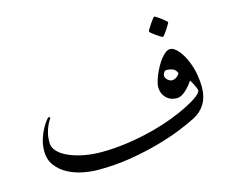

<svg xmlns="http://www.w3.org/2000/svg" viewBox="-76 -595 858 706"><g transform="rotate(-15 353.0 -242.5)"><path d="M664.1 -194.8Q664.1 -155.3 648.4 -129.6Q632.8 -104 604 -88.9Q580.6 -76.7 541.3 -60.8Q502 -44.9 451.4 -30.8Q400.9 -16.6 341.6 -6.8Q282.2 2.9 217.8 2.9Q190.4 2.9 159.7 -3.2Q128.9 -9.3 103 -23.2Q77.1 -37.1 60.1 -59.6Q43 -82 43 -115.2Q43 -139.2 49.8 -160.4Q56.6 -181.6 65.4 -197.5Q74.2 -213.4 81.8 -222.7Q89.4 -231.9 90.8 -231.9Q92.3 -231.9 94.2 -230.7Q96.2 -229.5 96.2 -228Q96.2 -226.1 92 -220.2Q87.9 -214.4 83 -203.6Q78.1 -192.9 74 -177.5Q69.8 -162.1 69.8 -141.1Q69.8 -126 78.1 -114Q86.4 -102.1 100.1 -92.8Q113.8 -83.5 131.6 -76.7Q149.4 -69.8 168.9 -65.4Q188.5 -61 208 -59.1Q227.5 -57.1 244.1 -57.1Q296.4 -57.1 346.7 -64.5Q397 -71.8 441.9 -83.5Q486.8 -95.2 524.4 -109.6Q562 -124 589.6 -138.2Q617.2 -152.3 632.6 -164.6Q647.9 -176.8 647.9 -184.1Q647.9 -188 645.3 -194.3Q642.6 -200.7 639.4 -207.3Q636.2 -213.9 632.8 -219.5Q629.4 -225.1 627.9 -227.1Q614.3 -206.1 597.4 -191.4Q580.6 -176.8 564.9 -176.8Q555.7 -176.8 545.7 -179.9Q535.6 -183.1 527.6 -190.2Q519.5 -197.3 514.2 -208.3Q508.8 -219.2 508.8 -234.9Q508.8 -242.7 512.2 -254.6Q515.6 -266.6 521.2 -280.3Q526.9 -293.9 534.7 -307.9Q542.5 -321.8 551 -332.8Q559.6 -343.8 568.8 -350.8Q578.1 -357.9 586.9 -357.9Q594.7 -357.9 603 -352.3Q611.3 -346.7 619.4 -336.9Q627.4 -327.1 634.5 -314.2Q641.6 -301.3 647 -287.1Q656.2 -262.7 660.2 -238Q664.1 -213.4 664.1 -194.8ZM594.2 -265.1Q587.9 -279.3 576.4 -283.2Q564.9 -287.1 555.2 -287.1Q548.3 -287.1 544.2 -280.8Q540 -274.4 540 -269Q540 -264.6 542.2 -260.5Q544.4 -256.3 548.1 -252.9Q551.8 -249.5 556.2 -247.3Q560.5 -245.1 564.9 -245.1Q574.2 -245.1 582.5 -251.2Q590.8 -257.3 594.2 -265.1ZM606 -455.6Q606 -453.6 601.6 -446Q597.2 -438.5 591.6 -429.9Q585.9 -421.4 580.6 -414.6Q575.2 -407.7 572.8 -407.7Q571.8 -407.7 564.7 -412.1Q557.6 -416.5 549.6 -422.1Q541.5 -427.7 535.2 -433.1Q528.8 -438.5 528.8 -440.4Q528.8 -442.4 533.4 -450Q538.1 -457.5 543.7 -466.1Q549.3 -474.6 554.7 -481.4Q560.1 -488.3 561.5 -488.3Q563.5 -488.3 570.8 -483.6Q578.1 -479 585.9 -473.1Q593.8 -467.3 599.9 -461.9Q606 -456.5 606 -455.6Z"/></g></svg>

Font: Scheherazade Urdu
Style: Regular
Weight: 400
Designer: SIL International
Foundry: SIL International
Version: Version 1.005 (build 117/117)